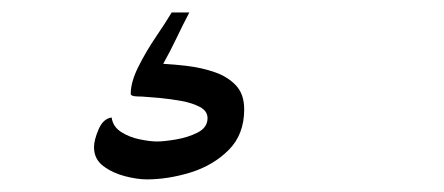

<svg xmlns="http://www.w3.org/2000/svg" viewBox="-20 -68 715 309"><path d="M216.3 220.7Q201.2 220.7 181.2 215.6Q161.1 210.4 146.2 199.2Q131.3 188 131.3 168.9Q131.3 157.2 138.7 140.1Q146 123 159.7 121.1Q161.6 135.7 174.8 144.3Q188 152.8 204.6 156.2Q221.2 159.7 232.9 159.7Q243.7 159.7 262.9 156.5Q282.2 153.3 298.1 145.3Q314 137.2 314 122.1Q314 110.8 301.8 104.2Q289.6 97.7 272 94.5Q254.4 91.3 238.3 89.8Q222.2 88.4 214.8 87.9Q211.4 87.4 200.9 87.2Q190.4 86.9 190.4 83Q190.4 64 202.6 39.6Q214.8 15.1 230.7 -8.3Q246.6 -31.7 256.3 -47.9H284.7Q273.9 -27.3 263.9 -6.3Q253.9 14.6 242.7 34.7Q260.3 35.6 282.5 38.3Q304.7 41 325.4 48.1Q346.2 55.2 359.6 69.3Q373 83.5 373 107.9Q373 148.4 348.1 173.3Q323.2 198.2 286.9 209.5Q250.5 220.7 216.3 220.7Z"/></svg>

Font: Lumanosimo
Style: Regular
Weight: 400
Designer: The DocRepair Project, Eduardo Rodriguez Tunni
Foundry: Google
Version: Version 1.010